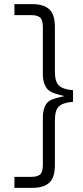

<svg xmlns="http://www.w3.org/2000/svg" viewBox="-20 -818 404 932"><path d="M134.5 94H50V40.5H132.5Q161 40.5 174.5 29.2Q188 18 188 -19.5V-248Q188 -285 201.8 -309Q215.5 -333 255 -342.5L292.5 -351.5L255 -361.5Q215.5 -372 201.8 -397.2Q188 -422.5 188 -456V-684.5Q188 -722 174.5 -733.2Q161 -744.5 132.5 -744.5H50V-798H134.5Q194 -798 220.2 -772Q246.5 -746 246.5 -687V-469.5Q246.5 -422.5 265.2 -403.5Q284 -384.5 334.5 -380V-324Q284 -319.5 265.2 -300.8Q246.5 -282 246.5 -234.5V-17Q246.5 42 220.2 68Q194 94 134.5 94Z"/></svg>

Font: Spline Sans Light
Style: Regular
Weight: 300
Designer: Eben Sorkin, Mirko Velimirovic
Foundry: Sorkin Type
Version: Version 1.000; ttfautohint (v1.8.3)